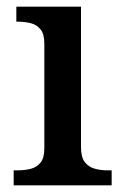

<svg xmlns="http://www.w3.org/2000/svg" viewBox="-20 -556 369 576"><path d="M21 0V-45H34Q54 -45 72 -49.5Q90 -54 101.5 -68Q113 -82 113 -111V-425Q113 -454 101.5 -468Q90 -482 72 -486.5Q54 -491 34 -491H29V-536H223V-115Q223 -84 234.5 -69.5Q246 -55 264 -50Q282 -45 302 -45H315V0Z"/></svg>

Font: Noto Serif Toto Medium
Style: Regular
Weight: 500
Designer: Monotype Design Team
Foundry: Monotype Imaging Inc.
Version: Version 2.001; ttfautohint (v1.8.4.7-5d5b)